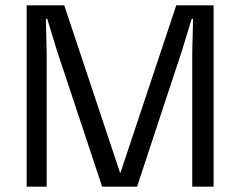

<svg xmlns="http://www.w3.org/2000/svg" viewBox="-20 -700 901 720"><path d="M80 -680H221L431 -50L641 -680H781V0H701V-506L704 -629L699 -630L663 -512L494 0H363L193 -512L157 -630L152 -629L155 -506V0H80Z"/></svg>

Font: TASA Orbiter VF Text
Style: Regular
Weight: 400
Designer: Weizhong Zhang
Foundry: 本地遙控
Version: Version 1.001;Glyphs 3.2 (3192)